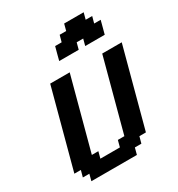

<svg xmlns="http://www.w3.org/2000/svg" viewBox="-278 -1424 1478 1598"><g transform="rotate(-30 461.0 -625.0)"><path d="M125 0H562.5L579.1 -62.5H641.6L658.7 -125H721.2L921.9 -875H734.4L550.3 -187.5H487.8L471.2 -125H283.7L300.3 -187.5H237.8L421.9 -875H234.4L33.7 -125H96.2L79.1 -62.5H141.6ZM643.1 -1000H830.6Q836.4 -1020.5 847.4 -1062.5Q858.4 -1104.5 863.8 -1125H801.3L818.4 -1187.5H755.9L772.5 -1250H585L568.4 -1187.5H505.9L488.8 -1125H426.3Q420.4 -1104 409.4 -1062.3Q398.4 -1020.5 393.1 -1000H580.6L597.2 -1062.5H659.7Z"/></g></svg>

Font: Faithful 32x
Style: SemiboldOblique
Weight: 400
Foundry: Faithful Resource Pack
Version: Version 1.0; January 27, 2023